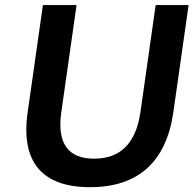

<svg xmlns="http://www.w3.org/2000/svg" viewBox="-20 -739 775 769"><path d="M340.8 10.7C532.2 10.7 645.5 -89.4 674.3 -289.6L735.4 -718.8H603.5L542.5 -290C524.4 -164.6 461.9 -103.5 356.9 -103.5C252.9 -103.5 207.5 -164.6 225.6 -290L286.6 -718.8H151.9L90.8 -289.6C62 -89.4 149.4 10.7 340.8 10.7Z"/></svg>

Font: Winston SemiBold
Style: Italic
Weight: 600
Italic angle: -8.13011°
Designer: Vernon Adams, Kim Jin-seong, David Berlow, Cristiano Sobral
Foundry: The Winston Project Authors
Version: Version 3.004